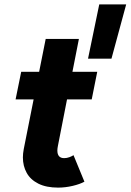

<svg xmlns="http://www.w3.org/2000/svg" viewBox="-20 -856 601 884"><path d="M85.4 -131.3Q85.4 -148.9 89.4 -169.9L134.8 -398.4H51.8L77.6 -525.4H160.2L190.4 -676.8H343.3L313.5 -525.4H427.7L402.3 -398.4H288.6L246.6 -184.1Q244.1 -171.9 244.1 -163.1Q244.1 -127.9 275.4 -127.9Q287.6 -127.9 299.6 -132.3Q311.5 -136.7 318.4 -141.6L368.7 -19.5Q348.6 -8.3 314.7 -0.2Q280.8 7.8 247.6 7.8Q192.9 7.8 156.5 -10.5Q120.1 -28.8 102.8 -60.3Q85.4 -91.8 85.4 -131.3ZM437 -835.9H561L493.2 -585.9H385.3Z"/></svg>

Font: Reddit Sans Vanilla ExtraBold
Style: Italic
Weight: 800
Italic angle: -11.25°
Designer: Stephen Hutchings
Version: Version 1.013